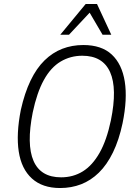

<svg xmlns="http://www.w3.org/2000/svg" viewBox="-20 -940 688 968"><path d="M283 8Q194 8 141 -40Q88 -88 74.5 -176Q61 -264 85 -386Q104 -471 134 -533.5Q164 -596 204.5 -635.5Q245 -675 294 -694Q343 -713 400 -713Q492 -713 543.5 -665Q595 -617 609 -529Q623 -441 598 -319Q580 -234 549.5 -171.5Q519 -109 478.5 -69.5Q438 -30 389 -11Q340 8 283 8ZM288 -46Q349 -46 397.5 -76Q446 -106 482 -169.5Q518 -233 539 -333Q572 -494 535 -576.5Q498 -659 395 -659Q335 -659 285.5 -629.5Q236 -600 201 -536.5Q166 -473 145 -373Q113 -212 149 -129Q185 -46 288 -46ZM284 -765 412 -920H469L541 -765H497L432 -876L328 -765Z"/></svg>

Font: Nunito Sans 10pt Condensed Light
Style: Italic
Weight: 300
Width: 3
Italic angle: -9°
Designer: Vernon Adams
Foundry: Vernon Adams
Version: Version 3.101;gftools[0.9.27]